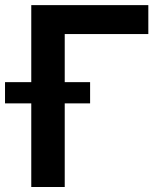

<svg xmlns="http://www.w3.org/2000/svg" viewBox="-66 -748 641 768"><path d="M527.3 -727.5V-611.8H192.9V0H59.1V-727.5ZM-45.9 -334.5V-419.4H294.4V-334.5Z"/></svg>

Font: Inter Display Semi Bold
Style: Regular
Weight: 600
Designer: Rasmus Andersson
Foundry: rsms
Version: Version 4.000;git-37864ae